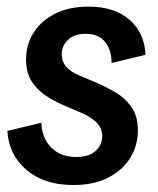

<svg xmlns="http://www.w3.org/2000/svg" viewBox="-20 -532 465 565"><path d="M195.8 12.5Q110 12.5 57.9 -32.1Q5.8 -76.7 1.7 -146.7L101.7 -170.8Q103.3 -125.8 130.8 -97.9Q158.3 -70 204.2 -70Q241.7 -70 261.2 -87.9Q280.8 -105.8 280.8 -130.8Q280.8 -155 263.8 -171.7Q246.7 -188.3 217.5 -200.8L174.2 -219.2Q148.3 -230 121.2 -246.2Q94.2 -262.5 75.4 -289.2Q56.7 -315.8 56.7 -357.5Q56.7 -400 78.3 -435Q100 -470 141.2 -491.2Q182.5 -512.5 240.8 -512.5Q316.7 -512.5 360.8 -474.2Q405 -435.8 408.3 -370.8L308.3 -346.7Q308.3 -385 289.2 -408.8Q270 -432.5 231.7 -432.5Q198.3 -432.5 180 -414.6Q161.7 -396.7 161.7 -373.3Q161.7 -350 175.8 -334.6Q190 -319.2 213.3 -310L255 -292.5Q286.7 -279.2 316.7 -262.1Q346.7 -245 366.2 -217.9Q385.8 -190.8 385.8 -148.3Q385.8 -104.2 363.3 -67.5Q340.8 -30.8 298.3 -9.2Q255.8 12.5 195.8 12.5Z"/></svg>

Font: Familjen Grotesk Medium
Style: Italic
Weight: 500
Italic angle: -9.46201°
Designer: Anders Wikstroem, Jonas Baeckman, Matilda Gysing, Kristian Moeller
Foundry: Familjen STHLM AB
Version: Version 2.002; ttfautohint (v1.8.4.7-5d5b)